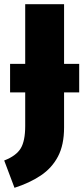

<svg xmlns="http://www.w3.org/2000/svg" viewBox="-35 -715 399 914"><path d="M34 179 -15 49Q42 27 63.5 -8.5Q85 -44 85 -115V-275H13V-411H85V-695H270V-411H342V-275H270V-108Q270 -25 241 30Q212 85 159 120.5Q106 156 34 179Z"/></svg>

Font: Trujillo ExtraBold
Style: Regular
Weight: 800
Designer: Fira Sans original fonts by bBox Type GmbH, Carrois Corporate GbR, & Edenspiekermann AG / Changes by Cristiano Sobral
Foundry: Fira Sans original fonts by bBox Type GmbH, Carrois Corporate GbR, & Edenspiekermann AG / Changes by Cristiano Sobral
Version: Version 4.301;July 28, 2020;FontCreator 13.0.0.2655 64-bit